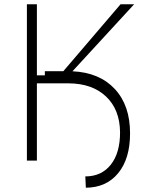

<svg xmlns="http://www.w3.org/2000/svg" viewBox="-20 -747 709 893"><path d="M105.1 0V-727.3H151.6V-396.7H188.6V-415.8H274.5L540.8 -727.3H604L317.1 -415.5Q442.5 -409.8 513.8 -333.3Q585.2 -256.7 584.9 -126.4Q584.9 -8.9 529.8 58.2Q474.8 125.4 379.3 126.1L376.8 73.5Q452.4 73.5 495.6 18.6Q538.7 -36.2 538.4 -132.1Q537.3 -237.6 473 -298.3Q408.7 -359 298.3 -359.4H151.6V0Z"/></svg>

Font: Inter UI Extra Light
Style: Regular
Weight: 200
Designer: Rasmus Andersson
Foundry: rsms
Version: 3.2;8d6f07862